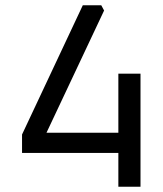

<svg xmlns="http://www.w3.org/2000/svg" viewBox="-20 -710 618 730"><path d="M63.8 -128.6V-198.6L294.8 -690H365L375.8 -670L156.8 -205.4H430V-430H514.2V0H430V-128.6Z"/></svg>

Font: Oxanium ExtraLight
Style: Regular
Weight: 200
Designer: Severin Meyer
Version: Version 2.000